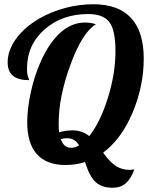

<svg xmlns="http://www.w3.org/2000/svg" viewBox="-20 -770 705 903"><path d="M171 -479Q211 -569 264 -616.5Q317 -664 379 -664Q393 -664 406 -662Q419 -660 431 -656Q367 -617 311.5 -466Q256 -315 256 -191Q256 -172 256.5 -163.5Q257 -155 258 -148Q276 -153 291.5 -155Q307 -157 320 -157Q343 -157 362.5 -150.5Q382 -144 400 -130Q452 -196 487.5 -310Q523 -424 523 -529Q523 -629 494 -666.5Q465 -704 395 -704Q272 -704 189.5 -631.5Q107 -559 107 -447Q107 -433 108.5 -422.5Q110 -412 115 -401Q116 -397 116.5 -395.5Q117 -394 117 -393Q66 -393 41 -413.5Q16 -434 16 -477Q16 -533 55.5 -587.5Q95 -642 165 -683Q221 -715 286.5 -732.5Q352 -750 419 -750Q537 -750 596.5 -685.5Q656 -621 656 -494Q656 -366 604 -241.5Q552 -117 465 -52Q499 -5 527 12Q555 29 590 29Q593 29 596.5 28.5Q600 28 612 27Q595 72 571 92.5Q547 113 509 113Q461 113 431.5 88Q402 63 380 -8Q358 -1 335 2.5Q312 6 287 6Q199 6 153.5 -45Q108 -96 108 -195Q108 -259 125 -336.5Q142 -414 171 -479ZM295 -120Q288 -120 281 -119Q274 -118 266 -116Q273 -95 285 -85Q297 -75 314 -75Q324 -75 334 -78Q344 -81 352 -86Q342 -103 328 -111.5Q314 -120 295 -120Z"/></svg>

Font: Galada
Style: Regular
Weight: 400
Designer: Latin by Pablo Impallari, Bengali by Jeremie Hornus, Yoann Minet, and Juan Bruce
Foundry: black foundry
Version: Version 1.261;PS 1.261;hotconv 1.0.86;makeotf.lib2.5.63406